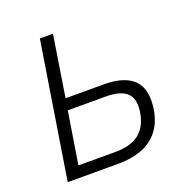

<svg xmlns="http://www.w3.org/2000/svg" viewBox="-127 -821 904 936"><g transform="rotate(-20 325.5 -352.5)"><path d="M67 0 179 -705H247L197 -388H397Q468 -388 514 -365.5Q560 -343 577 -296.5Q594 -250 580 -176Q567 -115 533 -76Q499 -37 447.5 -18.5Q396 0 331 0ZM144 -59H335Q412 -59 455.5 -90.5Q499 -122 513 -188Q528 -262 496 -295.5Q464 -329 385 -329H187Z"/></g></svg>

Font: Nunito Sans 7pt SemiCondensed Light
Style: Italic
Weight: 300
Width: 4
Italic angle: -9°
Designer: Vernon Adams
Foundry: Vernon Adams
Version: Version 3.101;gftools[0.9.27]